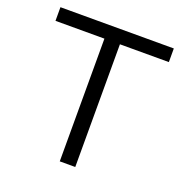

<svg xmlns="http://www.w3.org/2000/svg" viewBox="-130 -848 930 966"><g transform="rotate(20 334.5 -365.0)"><path d="M293 0V-657H31V-730H638V-657H376V0Z"/></g></svg>

Font: M PLUS 2 Thin
Style: Regular
Weight: 400
Version: Version 1.001